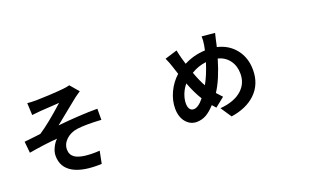

<svg xmlns="http://www.w3.org/2000/svg" viewBox="-77 -1289 3154 1856"><g transform="rotate(-20 1500.0 -360.5)"><path d="M428.7 4.9Q325.2 -52.7 325.2 -171.9Q325.2 -213.9 347.7 -257.8Q366.2 -296.9 395.5 -324.2Q265.6 -314.5 102.5 -286.1L90.8 -403.3Q127.9 -407.2 213.9 -417Q246.1 -420.9 259.8 -422.9Q363.3 -490.2 532.2 -642.6Q516.6 -641.6 460 -637.7Q358.4 -631.8 335 -629.9Q320.3 -628.9 285.2 -625Q260.7 -622.1 248 -621.1L242.2 -745.1Q282.2 -741.2 334 -741.2Q368.2 -741.2 467.8 -746.1Q574.2 -752 615.2 -756.8Q654.3 -760.7 682.6 -768.6L758.8 -679.7Q753.9 -675.8 741.2 -668Q698.2 -638.7 683.6 -626Q647.5 -597.7 562.5 -528.3Q484.4 -464.8 453.1 -439.5Q675.8 -462.9 860.4 -462.9V-348.6Q702.1 -358.4 612.3 -346.7Q543.9 -336.9 497.1 -294.9Q449.2 -250 449.2 -192.4Q449.2 -138.7 490.2 -109.4Q525.4 -85 595.7 -76.2Q668.9 -68.4 743.2 -74.2L717.8 52.7Q529.3 60.5 428.7 4.9Z M2054.7 50.8 1980.5 -60.5Q2130.9 -73.2 2208 -146.5Q2276.4 -210 2276.4 -308.6Q2276.4 -388.7 2234.9 -445.3Q2193.4 -502 2120.1 -521.5Q2061.5 -322.3 1989.3 -213.9Q2018.6 -179.7 2042 -156.2L1945.3 -79.1Q1921.9 -104.5 1912.1 -117.2Q1861.3 -62.5 1819.3 -39.1Q1773.4 -13.7 1721.7 -13.7Q1658.2 -13.7 1614.3 -63.5Q1567.4 -117.2 1567.4 -207Q1567.4 -290 1606 -372.1Q1644.5 -454.1 1710 -512.7Q1694.3 -557.6 1684.6 -590.8Q1668.9 -641.6 1645.5 -691.4L1772.5 -730.5Q1780.3 -687.5 1793.9 -638.7Q1802.7 -606.4 1811.5 -579.1Q1913.1 -631.8 2030.3 -636.7Q2033.2 -650.4 2038.1 -674.8Q2039.1 -680.7 2040 -683.6Q2048.8 -733.4 2046.9 -775.4L2180.7 -762.7Q2175.8 -746.1 2165 -697.3Q2160.2 -673.8 2158.2 -665L2149.4 -627.9Q2264.6 -601.6 2333 -515.6Q2403.3 -427.7 2403.3 -301.8Q2403.3 -153.3 2304.7 -59.6Q2212.9 27.3 2054.7 50.8ZM1736.3 -139.6Q1783.2 -139.6 1841.8 -212.9Q1796.9 -283.2 1752 -398.4Q1718.8 -358.4 1700.2 -310.1Q1681.6 -261.7 1681.6 -216.8Q1681.6 -180.7 1695.8 -160.2Q1710 -139.6 1736.3 -139.6ZM1915 -320.3Q1962.9 -406.2 2001 -527.3Q1918.9 -517.6 1846.7 -473.6Q1881.8 -377 1915 -320.3Z"/></g></svg>

Font: Bpmf GenYo Gothic B
Style: B
Weight: 700
Foundry: But Ko
Version: Version 1.320